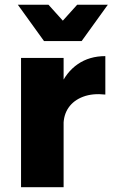

<svg xmlns="http://www.w3.org/2000/svg" viewBox="-20 -782 470 802"><path d="M420 -387Q367 -392.9 327.5 -378.1Q288 -363.3 266.6 -332.7Q245.3 -302.1 245.3 -259.3L203 -266.7Q203 -354.6 229.6 -417.6Q256.1 -480.6 304.9 -514.1Q353.6 -547.6 420 -547.6ZM67.9 -540.1H245.7V0H67.9ZM321 -610.4H163.9L54.6 -762.1H182.6L288.4 -644.7H196.4L302.3 -762.1H430.3Z"/></svg>

Font: Alexandria
Style: Regular
Weight: 400
Designer: Mohamed Gaber
Foundry: Kief Type Foundry
Version: Version 5.100